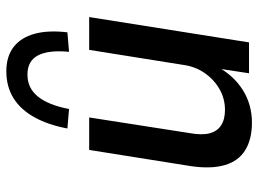

<svg xmlns="http://www.w3.org/2000/svg" viewBox="-122 -664 796 591"><g transform="rotate(-90 275.5 -369.0)"><path d="M193 9Q142 9 108.5 -11.5Q75 -32 62.5 -74Q50 -116 59 -178L109 -492H209L161 -184Q154 -146 160 -122Q166 -98 184.5 -86Q203 -74 232 -74Q267 -74 296.5 -91Q326 -108 346 -137Q366 -166 371 -204L417 -492H518L440 0H345L360 -99H366Q339 -48 294 -19.5Q249 9 193 9ZM235 -554 175 -559Q186 -618 209.5 -660.5Q233 -703 268.5 -725Q304 -747 351 -747Q397 -747 426 -724.5Q455 -702 466.5 -660Q478 -618 471 -559L411 -554Q417 -617 400 -649.5Q383 -682 341 -682Q299 -682 273 -649.5Q247 -617 235 -554Z"/></g></svg>

Font: Nunito Sans 10pt SemiCondensed SemiBold
Style: Italic
Weight: 600
Width: 4
Italic angle: -9°
Designer: Vernon Adams
Foundry: Vernon Adams
Version: Version 3.101;gftools[0.9.27]